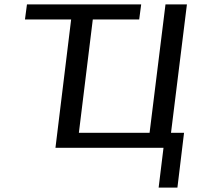

<svg xmlns="http://www.w3.org/2000/svg" viewBox="-20 -669 965 869"><path d="M813 -68H754L826 -649H729L657 -68H337L400 -581H610L619 -649H102L93 -581H302L231 0H720L698 180H783Z"/></svg>

Font: Gamestation Text
Style: Italic
Weight: 400
Designer: Jonas Hecksher
Foundry: Jonas Hecksher, Playtypeª, e-types AS
Version: Version 1.003